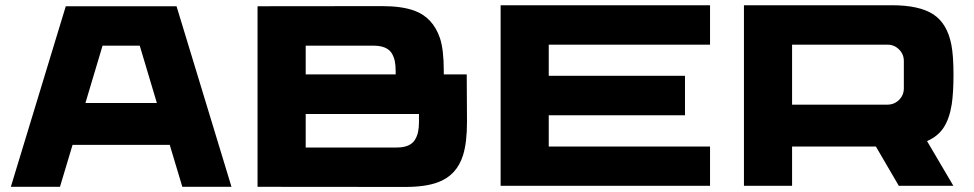

<svg xmlns="http://www.w3.org/2000/svg" viewBox="-20 -720 3775 744"><path d="M664.1 -695.8 877 3.9H686.5L637.7 -158.7H261.2L212.4 3.9H22L234.9 -695.8ZM521.5 -543H377.4L311 -320.8H587.9Z M1788.6 -431.6 1789.6 -248Q1789.6 -167.5 1774.4 -119.1Q1750 -40 1675.8 -13.2Q1627.4 4.4 1551.3 4.4L978 3.9V-695.8L1460.9 -696.3Q1537.1 -696.3 1585.4 -678.7Q1657.2 -652.8 1684.6 -572.8Q1699.7 -528.8 1699.7 -443.8V-431.6ZM1513.2 -444.3Q1513.2 -467.3 1509.8 -483.6Q1506.3 -500 1497.6 -514.2Q1488.8 -528.3 1471.2 -535.6Q1453.6 -543 1427.7 -543H1164.6V-431.6H1513.2ZM1517.6 -148.4Q1543.5 -148.4 1560.8 -155.8Q1578.1 -163.1 1587.2 -177.2Q1596.2 -191.4 1599.9 -208.3Q1603.5 -225.1 1603.5 -247.6V-278.3H1164.6V-148.4Z M2731.4 -546.9H2106.4V-426.3H2634.3V-273.4H2106.4V-152.3H2731.4V0H1919.9V-699.7H2731.4Z M3668 -315.9Q3659.2 -260.3 3636.7 -225.8Q3614.3 -191.4 3572.3 -173.3L3674.3 0H3462.9L3374 -152.3H3049.3V0H2862.8V-699.7H3436Q3542 -699.7 3596.2 -664.6Q3650.4 -629.4 3666.5 -546.9Q3674.8 -504.4 3674.8 -430.7Q3674.8 -361.3 3668 -315.9ZM3049.3 -546.9V-314.5H3418.9Q3445.3 -314.5 3463.9 -333Q3482.4 -351.6 3482.4 -377.9V-483.4Q3482.4 -509.8 3463.9 -528.3Q3445.3 -546.9 3418.9 -546.9Z"/></svg>

Font: Wadik
Style: Bold
Weight: 700
Designer: Sasha Pavljenko
Version: Version 1.001;Fontself Maker 3.5.4